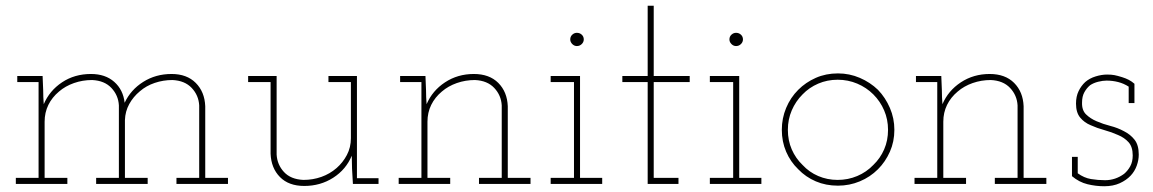

<svg xmlns="http://www.w3.org/2000/svg" viewBox="-20 -639 4007 667"><path d="M214 0V-21H135V-216Q135 -248 148 -274.5Q161 -301 185 -321Q207 -340 237 -350.5Q267 -361 300 -361Q343 -359 367 -333.5Q391 -308 393 -273V-21H314V0H493V-21H414V-222Q415 -252 429 -277.5Q443 -303 466 -322Q488 -341 517.5 -351Q547 -361 579 -361Q622 -359 646 -333.5Q670 -308 672 -273V-21H593V0H772V-21H693V-270Q691 -320 660 -351Q629 -382 576 -382Q521 -382 477.5 -354.5Q434 -327 413 -282Q408 -327 377 -354.5Q346 -382 296 -382Q239 -382 195.5 -353Q152 -324 132 -277Q131 -291 130.5 -301.5Q130 -312 130 -326L128 -375H40V-354H114V-21H35V0Z M1202 -98 1203 -53 1206 0H1295V-20H1220V-375H1121V-354H1199V-159Q1199 -127 1185 -100.5Q1171 -74 1149 -55Q1126 -35 1096.5 -24.5Q1067 -14 1034 -14Q990 -16 966.5 -41.5Q943 -67 941 -102V-375H842V-354H920V-105Q922 -55 952.5 -24Q983 7 1037 7Q1093 7 1137.5 -21.5Q1182 -50 1202 -98Z M1544 0V-21H1465V-216Q1465 -248 1478 -274.5Q1491 -301 1515 -321Q1537 -340 1567 -350.5Q1597 -361 1630 -361Q1673 -359 1697 -333.5Q1721 -308 1723 -273V-21H1644V0H1823V-21H1744V-270Q1742 -320 1711 -351Q1680 -382 1626 -382Q1570 -382 1526 -353Q1482 -324 1462 -277Q1461 -291 1460.5 -301.5Q1460 -312 1460 -326L1458 -375H1370V-354H1444V-21H1365V0Z M2072 0V-21H1995V-375H1893V-354H1974V-21H1893V0ZM2008 -502Q2008 -512 2001 -518.5Q1994 -525 1984 -525Q1975 -525 1968 -518.5Q1961 -512 1961 -502Q1961 -493 1968 -486Q1975 -479 1984 -479Q1994 -479 2001 -486Q2008 -493 2008 -502Z M2337 0V-21H2251V-354H2376V-375H2251V-619H2230V-375H2142V-354H2230V0Z M2625 0V-21H2548V-375H2446V-354H2527V-21H2446V0ZM2561 -502Q2561 -512 2554 -518.5Q2547 -525 2537 -525Q2528 -525 2521 -518.5Q2514 -512 2514 -502Q2514 -493 2521 -486Q2528 -479 2537 -479Q2547 -479 2554 -486Q2561 -493 2561 -502Z M3030 -51Q3056 -77 3071.5 -112Q3087 -147 3087 -188Q3087 -228 3071.5 -264Q3056 -300 3030 -327Q3003 -353 2967 -368.5Q2931 -384 2891 -384Q2849 -384 2814 -368.5Q2779 -353 2753 -327Q2726 -300 2711 -264Q2696 -228 2696 -188Q2696 -147 2711 -112Q2726 -77 2753 -51Q2779 -24 2814 -9Q2849 6 2891 6Q2931 6 2967 -9Q3003 -24 3030 -51ZM2768 -66Q2744 -89 2730.5 -120Q2717 -151 2717 -188Q2717 -224 2730.5 -255.5Q2744 -287 2768 -311Q2791 -335 2822.5 -348.5Q2854 -362 2890 -362Q2926 -362 2958 -348.5Q2990 -335 3014 -311Q3038 -287 3051.5 -255.5Q3065 -224 3065 -188Q3065 -151 3051.5 -120Q3038 -89 3014 -66Q2990 -41 2958 -27.5Q2926 -14 2890 -14Q2854 -14 2822.5 -27.5Q2791 -41 2768 -66Z M3336 0V-21H3257V-216Q3257 -248 3270 -274.5Q3283 -301 3307 -321Q3329 -340 3359 -350.5Q3389 -361 3422 -361Q3465 -359 3489 -333.5Q3513 -308 3515 -273V-21H3436V0H3615V-21H3536V-270Q3534 -320 3503 -351Q3472 -382 3418 -382Q3362 -382 3318 -353Q3274 -324 3254 -277Q3253 -291 3252.5 -301.5Q3252 -312 3252 -326L3250 -375H3162V-354H3236V-21H3157V0Z M3908 -29Q3922 -44 3929 -63.5Q3936 -83 3936 -102Q3936 -135 3921.5 -153.5Q3907 -172 3885 -183Q3863 -195 3837.5 -201.5Q3812 -208 3789 -218Q3768 -227 3753 -241.5Q3738 -256 3739 -283Q3739 -304 3747 -318.5Q3755 -333 3767 -343Q3779 -351 3795 -355Q3811 -359 3824 -359Q3845 -359 3864.5 -354Q3884 -349 3901 -338V-281H3921V-348Q3912 -356 3901.5 -361.5Q3891 -367 3878 -371Q3862 -376 3851.5 -378Q3841 -380 3826 -380Q3807 -380 3786 -373.5Q3765 -367 3750 -354Q3736 -341 3727 -322.5Q3718 -304 3718 -279Q3718 -248 3732.5 -230.5Q3747 -213 3769 -204Q3791 -194 3816.5 -187Q3842 -180 3864 -170Q3886 -161 3900.5 -145Q3915 -129 3915 -99Q3915 -77 3906.5 -61.5Q3898 -46 3885 -35Q3870 -24 3853.5 -18.5Q3837 -13 3819 -13Q3794 -13 3770 -17Q3746 -21 3724 -37V-94H3704V-27Q3729 -6 3758 1Q3787 8 3816 8Q3847 8 3870 -2.5Q3893 -13 3908 -29Z"/></svg>

Font: Josefin Slab ExtraLight
Style: Regular
Weight: 250
Designer: Santiago Orozco
Foundry: Typemade
Version: Version 2.000